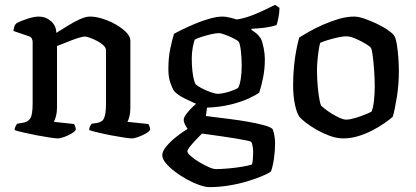

<svg xmlns="http://www.w3.org/2000/svg" viewBox="-20 -568 1709 788"><path d="M216 0Q208 0 184.5 -3.5Q161 -7 132 -12.5Q103 -18 77.5 -24Q52 -30 40 -34Q40 -42 43.5 -49Q47 -56 50 -60L78 -65Q95 -68 104.5 -82.5Q114 -97 114 -145V-394Q114 -402 111 -409Q108 -416 99 -419L35 -441Q37 -455 40 -462Q43 -469 47 -472Q64 -482 92.5 -491Q121 -500 139 -500Q168 -500 189.5 -481Q211 -462 211 -433Q235 -448 260 -463.5Q285 -479 308.5 -489.5Q332 -500 350 -500Q373 -500 401.5 -491Q430 -482 456 -467Q482 -452 498.5 -435Q515 -418 515 -401V-125Q515 -105 511 -89.5Q507 -74 503 -68L589 -59Q591 -56 593.5 -49.5Q596 -43 596 -35Q591 -27 576.5 -19Q562 -11 546.5 -5.5Q531 0 520 0Q512 0 488.5 -3.5Q465 -7 436.5 -12.5Q408 -18 383 -24Q358 -30 346 -34Q346 -43 349.5 -49.5Q353 -56 356 -60L381 -64Q391 -66 398.5 -71.5Q406 -77 410.5 -93.5Q415 -110 415 -145V-362Q415 -372 404.5 -382Q394 -392 378.5 -400Q363 -408 349 -413Q335 -418 328 -418Q321 -418 305.5 -413.5Q290 -409 272 -402Q254 -395 238 -388.5Q222 -382 214 -379V-127Q214 -108 210 -92Q206 -76 201 -68L284 -59Q286 -56 288.5 -49.5Q291 -43 291 -35Q286 -27 272 -19Q258 -11 242.5 -5.5Q227 0 216 0Z M839 200Q823 200 798.5 191.5Q774 183 747.5 168.5Q721 154 698 136.5Q675 119 660.5 101.5Q646 84 646 69Q646 53 662.5 33Q679 13 703.5 -6.5Q728 -26 750 -39Q745 -46 739.5 -56.5Q734 -67 734 -76Q734 -86 745 -100.5Q756 -115 771 -129.5Q786 -144 797 -152L832 -145L825 -92Q832 -91 859.5 -87.5Q887 -84 923.5 -79.5Q960 -75 997 -68.5Q1034 -62 1062 -54.5Q1090 -47 1099 -38Q1104 -25 1106.5 -9.5Q1109 6 1109 20Q1109 50 1104.5 82Q1100 114 1092 136Q1081 144 1055 155Q1029 166 994 176.5Q959 187 918.5 193.5Q878 200 839 200ZM866 126Q886 126 915.5 123.5Q945 121 972.5 116.5Q1000 112 1014 107Q1017 100 1018 82.5Q1019 65 1019 56Q1019 42 1016.5 30.5Q1014 19 1011 14Q1009 12 989.5 8Q970 4 942.5 -0.5Q915 -5 886.5 -9Q858 -13 836.5 -16Q815 -19 809 -20Q796 -7 782 8Q768 23 758.5 35Q749 47 749 53Q749 60 763 72.5Q777 85 797 97Q817 109 836 117.5Q855 126 866 126ZM825 -126Q796 -137 773.5 -147Q751 -157 735.5 -165Q720 -173 710 -180.5Q700 -188 695 -194Q687 -205 679 -228.5Q671 -252 671 -284Q671 -332 679 -369Q687 -406 694 -429Q704 -435 727.5 -446.5Q751 -458 780.5 -470.5Q810 -483 840.5 -491.5Q871 -500 894 -500Q906 -500 924.5 -495.5Q943 -491 951 -488Q980 -492 1010.5 -503.5Q1041 -515 1067.5 -528Q1094 -541 1109 -548L1127 -536Q1127 -517 1123 -496.5Q1119 -476 1115 -465Q1094 -458 1067.5 -454.5Q1041 -451 1012 -450V-445Q1021 -440 1031.5 -431.5Q1042 -423 1051 -409Q1058 -393 1062.5 -369Q1067 -345 1067 -325Q1067 -285 1059.5 -248Q1052 -211 1044 -188Q1031 -178 1001 -164Q971 -150 926.5 -139Q882 -128 825 -126ZM875 -183Q886 -183 903 -187Q920 -191 935.5 -197Q951 -203 957 -207Q964 -218 968 -243.5Q972 -269 972 -296Q972 -331 968.5 -360Q965 -389 960 -396Q957 -401 940.5 -409.5Q924 -418 905.5 -425Q887 -432 878 -432Q866 -432 846.5 -427.5Q827 -423 808 -417Q789 -411 779 -405Q775 -394 771 -372.5Q767 -351 767 -328Q767 -301 769.5 -278Q772 -255 776 -240.5Q780 -226 783 -222Q789 -216 806.5 -206.5Q824 -197 844 -190Q864 -183 875 -183Z M1389 0Q1362 0 1333.5 -10.5Q1305 -21 1279.5 -35.5Q1254 -50 1235.5 -64.5Q1217 -79 1211 -86Q1199 -100 1191 -136.5Q1183 -173 1183 -218Q1183 -258 1186.5 -294.5Q1190 -331 1196 -362Q1202 -393 1208 -414Q1222 -423 1247.5 -437.5Q1273 -452 1304.5 -466Q1336 -480 1369.5 -490Q1403 -500 1433 -500Q1451 -500 1475.5 -491.5Q1500 -483 1525.5 -471Q1551 -459 1570 -446Q1589 -433 1596 -424Q1604 -414 1608.5 -387Q1613 -360 1615 -329.5Q1617 -299 1617 -277Q1617 -222 1609 -171Q1601 -120 1592 -89Q1580 -78 1558.5 -63Q1537 -48 1509.5 -33.5Q1482 -19 1451 -9.5Q1420 0 1389 0ZM1401 -77Q1415 -77 1437 -83.5Q1459 -90 1478.5 -98Q1498 -106 1505 -110Q1512 -127 1515 -156.5Q1518 -186 1518 -212Q1518 -245 1515.5 -280Q1513 -315 1509.5 -341Q1506 -367 1502 -372Q1499 -377 1481 -388Q1463 -399 1440.5 -409Q1418 -419 1400 -419Q1389 -419 1367.5 -414.5Q1346 -410 1325 -403.5Q1304 -397 1294 -392Q1291 -382 1288 -362.5Q1285 -343 1283 -321Q1281 -299 1281 -280Q1281 -244 1284 -212.5Q1287 -181 1291 -160Q1295 -139 1298 -134Q1301 -131 1313 -121.5Q1325 -112 1341 -102Q1357 -92 1373.5 -84.5Q1390 -77 1401 -77Z"/></svg>

Font: Texturina Medium 12pt Medium
Style: Regular
Weight: 500
Version: Version 1.002